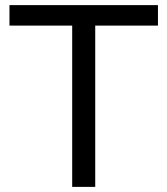

<svg xmlns="http://www.w3.org/2000/svg" viewBox="-20 -730 654 750"><path d="M597 -630H352V0H262V-630H17V-710H597Z"/></svg>

Font: YasnoRaleway Medium
Style: Regular
Weight: 500
Designer: Matt McInerney, Pablo Impallari, Rodrigo Fuenzalida
Foundry: Matt McInerney, Pablo Impallari, Rodrigo Fuenzalida
Version: Version 4.026